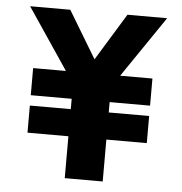

<svg xmlns="http://www.w3.org/2000/svg" viewBox="-50 -728 735 776"><g transform="rotate(5 317.5 -340.0)"><path d="M428 -432H559V-322H395V-280H559V-170H395V0H241V-170H75V-280H241V-322H75V-432H208L41 -680H204L319 -489L436 -680H597Z"/></g></svg>

Font: Martel Sans ExtraBold
Style: Regular
Weight: 800
Designer: Dan Reynolds and Mathieu Réguer
Foundry: Dan Reynolds and Mathieu Réguer
Version: Version 1.002; ttfautohint (v1.1) -l 5 -r 5 -G 72 -x 0 -D la